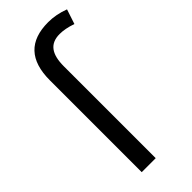

<svg xmlns="http://www.w3.org/2000/svg" viewBox="-246 -809 853 853"><g transform="rotate(-45 181.0 -382.5)"><path d="M261.2 -691.9C283.7 -691.9 309.6 -687 338.9 -676.8L361.8 -746.1C328.1 -758.8 294.9 -765.1 262.2 -765.1C144 -765.1 85 -702.6 85 -577.1V0H172.9V-577.1C172.9 -653.8 200.2 -691.9 261.2 -691.9Z"/></g></svg>

Font: Noto Reveo Sans
Style: Regular
Weight: 400
Designer: Monotype Design team
Foundry: Monotype Imaging Inc.
Version: Version 1.04